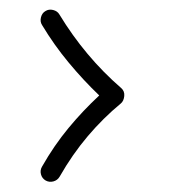

<svg xmlns="http://www.w3.org/2000/svg" viewBox="-20 -502 360 390"><path d="M72.3 -479.5Q79.1 -483.9 87.9 -481.7Q96.7 -479.5 100.6 -472.7Q152.8 -386.7 226.1 -323.2Q233.4 -316.9 232.4 -306.9Q231.4 -296.9 225.6 -292Q189.5 -262.2 158.2 -225.3Q127 -188.5 101.1 -143.1Q96.7 -135.7 88.4 -133.5Q80.1 -131.3 72.8 -135.3Q65.4 -139.6 63.2 -147.9Q61 -156.2 65.4 -163.6Q89.8 -206.5 119.1 -241.9Q148.4 -277.3 181.6 -308.1Q148.9 -339.4 119.4 -375Q89.8 -410.6 65.4 -451.2Q61 -458 63.2 -466.8Q65.4 -475.6 72.3 -479.5Z"/></svg>

Font: Mikhak Light
Style: Regular
Weight: 300
Designer: Amin Abedi
Version: Version 3.3